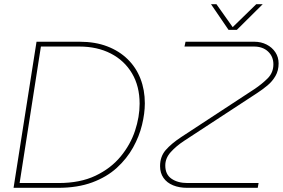

<svg xmlns="http://www.w3.org/2000/svg" viewBox="-20 -900 1355 920"><path d="M45 0 155 -700H362Q436 -700 493.5 -678Q551 -656 591.5 -616.5Q632 -577 653 -523Q674 -469 674 -405Q674 -357 660.5 -301.5Q647 -246 617.5 -193Q588 -140 540 -96Q492 -52 422 -26Q352 0 258 0ZM74 -23H261Q364 -23 437.5 -58Q511 -93 558 -150Q605 -207 627 -273.5Q649 -340 649 -403Q649 -487 612.5 -548.5Q576 -610 511 -643.5Q446 -677 360 -677H176ZM877 0Q839 0 809.5 -12Q780 -24 763.5 -47.5Q747 -71 747 -104Q747 -150 774 -181Q801 -212 848 -243L1199 -473Q1235 -497 1262.5 -524.5Q1290 -552 1290 -592Q1290 -629 1264.5 -653Q1239 -677 1197 -677H864L869 -700H1199Q1231 -700 1257.5 -686.5Q1284 -673 1299.5 -649.5Q1315 -626 1315 -596Q1315 -562 1300 -536Q1285 -510 1261.5 -490.5Q1238 -471 1212 -454L862 -225Q824 -200 798 -171Q772 -142 772 -107Q772 -64 802 -43.5Q832 -23 878 -23H1219L1215 0ZM1075 -757 991 -880H1017L1095 -770L1208 -880H1239L1115 -757Z"/></svg>

Font: MuseoModerno Thin
Style: Italic
Weight: 100
Italic angle: -9°
Designer: Pablo Cosgaya, Héctor Gatti, Marcela Romero, and the Authors of The MuseoModerno Project.
Foundry: Omnibus-Type Team
Version: Version 1.003